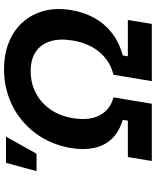

<svg xmlns="http://www.w3.org/2000/svg" viewBox="70 -848 777 958"><g transform="rotate(-90 459.0 -368.5)"><path d="M135.3 0 154.8 -119.6H336.4L340.8 -145Q279.8 -163.1 245.4 -200Q210.9 -236.8 200.2 -288.6Q189.5 -340.3 199.7 -402.3Q211.9 -476.1 246.1 -537.4Q280.3 -598.6 332.8 -643.6Q385.3 -688.5 451.4 -712.9Q517.6 -737.3 592.8 -737.3Q668.5 -737.3 728.3 -712.9Q788.1 -688.5 828.1 -643.6Q868.2 -598.6 884.3 -537.4Q900.4 -476.1 888.2 -402.3Q877.9 -340.3 849.9 -288.6Q821.8 -236.8 775.1 -200Q728.5 -163.1 662.1 -145L657.7 -119.6H838.9L819.3 0H533.7L565.4 -191.4Q632.8 -207.5 677.7 -260.3Q722.7 -313 736.3 -394.5Q747.1 -460 732.4 -506.8Q717.8 -553.7 680.2 -579.1Q642.6 -604.5 583.5 -604.5Q524.4 -604.5 475.1 -579.1Q425.8 -553.7 392.8 -506.6Q359.9 -459.5 349.1 -394.5Q335.4 -313.5 363 -260.5Q390.6 -207.5 452.6 -191.4L420.9 0ZM84.5 -575.2 126 -727.5H256.8L171.4 -575.2Z"/></g></svg>

Font: Inter 18pt
Style: Bold Italic
Weight: 700
Italic angle: -9.3988°
Designer: Rasmus Andersson
Foundry: rsms
Version: Version 4.001;git-66647c0bb